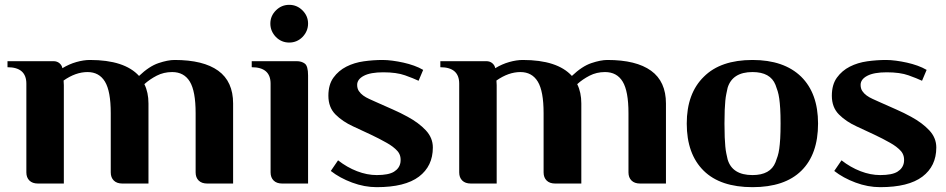

<svg xmlns="http://www.w3.org/2000/svg" viewBox="-20 -759 3912 794"><path d="M244 0H137Q114 0 101.5 -12.5Q89 -25 89 -46V-413Q89 -481 11 -481V-506H201Q216 -506 226 -497.5Q236 -489 238 -477Q266 -494 296 -502.5Q326 -511 352 -511Q495 -511 555 -445Q597 -485 635.5 -498Q674 -511 702 -511Q821 -511 882.5 -466.5Q944 -422 944 -331V0H837Q814 0 801.5 -12.5Q789 -25 789 -46V-291Q789 -382 765 -421.5Q741 -461 692 -461Q657 -461 628 -446Q599 -431 577 -411Q594 -377 594 -331V0H486Q463 0 450.5 -12.5Q438 -25 438 -46V-291Q438 -382 414 -421.5Q390 -461 342 -461Q293 -461 243 -426Q244 -416 244 -407Q244 -398 244 -389Z M1254 0H1147Q1124 0 1111.5 -12.5Q1099 -25 1099 -46V-413Q1099 -481 1021 -481V-506H1207Q1227 -506 1240.5 -496Q1254 -486 1254 -447ZM1121 -606Q1098 -630 1098 -661.5Q1098 -693 1121 -716Q1144 -739 1176 -739Q1208 -739 1231 -716Q1254 -693 1254 -661.5Q1254 -630 1231 -606Q1208 -583 1176 -583Q1144 -583 1121 -606Z M1711 -425Q1690 -435 1655 -447.5Q1620 -460 1565 -460Q1512 -460 1484.5 -445.5Q1457 -431 1457 -408Q1457 -393 1464 -382.5Q1471 -372 1482 -364Q1493 -356 1506.5 -350Q1520 -344 1533 -338Q1571 -321 1604 -306.5Q1637 -292 1666 -276Q1712 -251 1741 -220Q1770 -189 1770 -149Q1770 -72 1712.5 -28.5Q1655 15 1538 15Q1487 15 1436 -4Q1385 -23 1348 -52L1378 -96Q1415 -67 1456.5 -51Q1498 -35 1538 -35Q1587 -35 1609.5 -49Q1632 -63 1636 -87Q1640 -116 1623.5 -134.5Q1607 -153 1578 -169Q1548 -186 1513 -202.5Q1478 -219 1441 -236Q1397 -256 1367.5 -285.5Q1338 -315 1338 -363Q1338 -409 1359 -438Q1380 -467 1412.5 -483.5Q1445 -500 1484.5 -505.5Q1524 -511 1562 -511Q1581 -511 1603.5 -508Q1626 -505 1648.5 -500Q1671 -495 1692 -487.5Q1713 -480 1730 -470Z M2034 0H1927Q1904 0 1891.5 -12.5Q1879 -25 1879 -46V-413Q1879 -481 1801 -481V-506H1991Q2006 -506 2016 -497.5Q2026 -489 2028 -477Q2056 -494 2086 -502.5Q2116 -511 2142 -511Q2285 -511 2345 -445Q2387 -485 2425.5 -498Q2464 -511 2492 -511Q2611 -511 2672.5 -466.5Q2734 -422 2734 -331V0H2627Q2604 0 2591.5 -12.5Q2579 -25 2579 -46V-291Q2579 -382 2555 -421.5Q2531 -461 2482 -461Q2447 -461 2418 -446Q2389 -431 2367 -411Q2384 -377 2384 -331V0H2276Q2253 0 2240.5 -12.5Q2228 -25 2228 -46V-291Q2228 -382 2204 -421.5Q2180 -461 2132 -461Q2083 -461 2033 -426Q2034 -416 2034 -407Q2034 -398 2034 -389Z M3092 -35Q3166 -35 3187 -88Q3192 -101 3196 -113.5Q3200 -126 3202.5 -143.5Q3205 -161 3206.5 -186Q3208 -211 3208 -248Q3208 -285 3206.5 -309.5Q3205 -334 3202.5 -351.5Q3200 -369 3196 -382Q3192 -395 3187 -408Q3166 -461 3092 -461Q3009 -461 2989 -396Q2986 -382 2983.5 -370Q2981 -358 2979.5 -342.5Q2978 -327 2977 -304.5Q2976 -282 2976 -248Q2976 -214 2977 -191.5Q2978 -169 2979.5 -153Q2981 -137 2983.5 -125Q2986 -113 2989 -100Q3008 -35 3092 -35ZM3092 15Q2959 15 2890 -53Q2820 -122 2820 -248Q2820 -373 2891 -442Q2960 -511 3092 -511Q3222 -511 3293 -442Q3363 -373 3363 -248Q3363 -121 3294 -53Q3225 15 3092 15Z M3793 -425Q3772 -435 3737 -447.5Q3702 -460 3647 -460Q3594 -460 3566.5 -445.5Q3539 -431 3539 -408Q3539 -393 3546 -382.5Q3553 -372 3564 -364Q3575 -356 3588.5 -350Q3602 -344 3615 -338Q3653 -321 3686 -306.5Q3719 -292 3748 -276Q3794 -251 3823 -220Q3852 -189 3852 -149Q3852 -72 3794.5 -28.5Q3737 15 3620 15Q3569 15 3518 -4Q3467 -23 3430 -52L3460 -96Q3497 -67 3538.5 -51Q3580 -35 3620 -35Q3669 -35 3691.5 -49Q3714 -63 3718 -87Q3722 -116 3705.5 -134.5Q3689 -153 3660 -169Q3630 -186 3595 -202.5Q3560 -219 3523 -236Q3479 -256 3449.5 -285.5Q3420 -315 3420 -363Q3420 -409 3441 -438Q3462 -467 3494.5 -483.5Q3527 -500 3566.5 -505.5Q3606 -511 3644 -511Q3663 -511 3685.5 -508Q3708 -505 3730.5 -500Q3753 -495 3774 -487.5Q3795 -480 3812 -470Z"/></svg>

Font: Cafe24 Danjunghae
Style: Regular
Weight: 400
Designer: Cafe24 thkim, hmlim, mnelim, nhlee, sslee, sskim, smlim, yjkim, sdjeong, hskwak & 4IRTF
Foundry: Cafe24
Version: Version 1.000